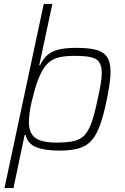

<svg xmlns="http://www.w3.org/2000/svg" viewBox="-20 -763 638 983"><path d="M3 200 204 -743H248L181 -429H185Q203 -467 229 -486Q255 -505 290 -511.5Q325 -518 373 -518Q436 -518 473.5 -507.5Q511 -497 528.5 -470.5Q546 -444 546 -396Q546 -369 541 -334Q536 -299 527 -254Q511 -175 492.5 -123.5Q474 -72 448.5 -43.5Q423 -15 383.5 -3.5Q344 8 283 8Q208 8 164.5 -10Q121 -28 111 -72H106L49 200ZM270 -33Q323 -33 357 -40.5Q391 -48 412.5 -70.5Q434 -93 449.5 -137.5Q465 -182 480 -255Q490 -300 495.5 -333Q501 -366 501 -390Q501 -427 487 -446Q473 -465 442.5 -471Q412 -477 360 -477Q314 -477 284.5 -470Q255 -463 234.5 -447Q214 -431 198 -404Q188 -387 177.5 -361Q167 -335 158.5 -305Q150 -275 142.5 -244Q135 -213 131.5 -185.5Q128 -158 128 -137Q128 -81 161 -57Q194 -33 270 -33Z"/></svg>

Font: Saira Thin ExtraLight
Style: Italic
Weight: 250
Italic angle: -12°
Version: Version 1.101